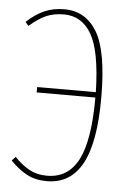

<svg xmlns="http://www.w3.org/2000/svg" viewBox="-51 -730 526 779"><g transform="rotate(5 211.5 -340.5)"><path d="M360 -346Q360 -164 312.5 -77Q265 10 169 10Q122 10 87.5 -8.5Q53 -27 20 -61L35 -77Q66 -45 96.5 -28.5Q127 -12 168 -12Q254 -12 295 -91.5Q336 -171 336 -345H97V-367H336Q332 -534 292.5 -602Q253 -670 180 -670Q139 -670 108 -656.5Q77 -643 40 -611L27 -626Q62 -659 98.5 -675Q135 -691 180 -691Q267 -691 313.5 -613Q360 -535 360 -346Z"/></g></svg>

Font: Fira Sans Extra Condensed Thin
Style: Regular
Weight: 250
Width: 1
Designer: Carrois Corporate & Edenspiekermann AG
Foundry: Carrois Corporate GbR & Edenspiekermann AG
Version: Version 4.203